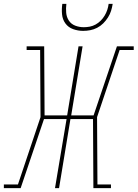

<svg xmlns="http://www.w3.org/2000/svg" viewBox="-52 -975 713 995"><path d="M-32 0V-19H41L158 -368L156 -716H86V-735H177L179 -377H296L355 -735H376L317 -377H433L554 -735H641V-716H568L451 -368L453 -19H523V0H432L430 -358H313L254 0H233L293 -358H176L55 0ZM379 -815Q352 -815 327 -824Q302 -833 287 -853.5Q272 -874 269.5 -901Q267 -928 271 -955H292Q289 -932 291 -909Q293 -886 305 -868Q317 -850 338 -842Q359 -834 382 -834Q398 -834 413.5 -837Q429 -840 443.5 -848Q458 -856 470 -868Q482 -880 490.5 -894.5Q499 -909 504 -924Q509 -939 511 -955H532Q529 -936 523.5 -918.5Q518 -901 507.5 -884.5Q497 -868 483 -854Q469 -840 451.5 -831Q434 -822 415.5 -818.5Q397 -815 379 -815Z"/></svg>

Font: Iosevka Curly Slab ThEx
Style: Italic
Weight: 100
Width: 7
Italic angle: -9°
Monospace: yes
Designer: Belleve Invis
Foundry: Belleve Invis
Version: Version 11.1.0; ttfautohint (v1.8.3)